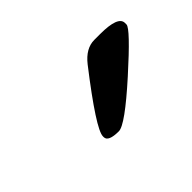

<svg xmlns="http://www.w3.org/2000/svg" viewBox="-43 -822 416 416"><g transform="rotate(-45 165.0 -614.0)"><path d="M321.3 -681.6V-676.8Q321.3 -665 243.4 -595Q165.5 -524.9 146 -524.9Q113.8 -524.9 113.8 -539.1V-541.5Q113.8 -563.5 200.7 -675.3Q222.2 -702.6 248.5 -702.6H266.1Q321.3 -702.6 321.3 -681.6Z"/></g></svg>

Font: Averia Serif Libre
Style: Bold Italic
Weight: 700
Italic angle: -6.90001°
Version: Version 1.002